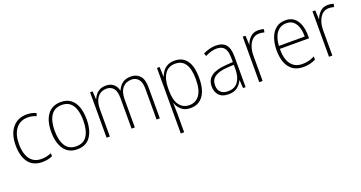

<svg xmlns="http://www.w3.org/2000/svg" viewBox="-41 -1203 3950 2101"><g transform="rotate(-20 1934.0 -152.5)"><path d="M269 10Q160 10 107 -63.5Q54 -137 54 -260Q54 -391 115 -465Q176 -539 282 -539Q342 -539 390 -516L380 -483Q356 -494 331 -499Q306 -504 282 -504Q193 -504 143 -439.5Q93 -375 93 -261Q93 -192 111.5 -139Q130 -86 169.5 -55.5Q209 -25 271 -25Q302 -25 331.5 -31.5Q361 -38 387 -49V-14Q364 -3 334 3.5Q304 10 269 10Z M882 -265Q882 -139 831 -64.5Q780 10 676 10Q575 10 522.5 -64.5Q470 -139 470 -266Q470 -395 524 -467Q578 -539 679 -539Q749 -539 794 -504.5Q839 -470 860.5 -408.5Q882 -347 882 -265ZM510 -266Q510 -154 550.5 -89.5Q591 -25 676 -25Q763 -25 803 -89Q843 -153 843 -265Q843 -336 826.5 -390Q810 -444 774 -474.5Q738 -505 679 -505Q594 -505 552 -442Q510 -379 510 -266Z M1495 -539Q1560 -539 1599 -496.5Q1638 -454 1638 -363V0H1600V-360Q1600 -437 1569 -471Q1538 -505 1491 -505Q1425 -505 1386 -460Q1347 -415 1347 -324V0H1309V-356Q1309 -437 1278.5 -471Q1248 -505 1200 -505Q1133 -505 1094.5 -456Q1056 -407 1056 -319V0H1018V-529H1048L1053 -437H1056Q1066 -462 1084.5 -485.5Q1103 -509 1132 -524Q1161 -539 1204 -539Q1258 -539 1291.5 -511Q1325 -483 1336 -435H1339Q1358 -482 1396 -510.5Q1434 -539 1495 -539Z M2003 -539Q2096 -539 2145 -471.5Q2194 -404 2194 -269Q2194 -132 2141.5 -61Q2089 10 1997 10Q1929 10 1890 -24.5Q1851 -59 1836 -104H1833Q1836 -55 1836 -1V234H1797V-529H1828L1832 -415H1834Q1846 -448 1867 -476Q1888 -504 1921.5 -521.5Q1955 -539 2003 -539ZM1999 -505Q1919 -505 1877.5 -444Q1836 -383 1836 -277V-251Q1836 -139 1878 -82Q1920 -25 1994 -25Q2068 -25 2111.5 -84.5Q2155 -144 2155 -269Q2155 -385 2116.5 -445Q2078 -505 1999 -505Z M2484 -539Q2562 -539 2599.5 -495.5Q2637 -452 2637 -355V0H2607L2601 -94H2599Q2580 -52 2542.5 -21Q2505 10 2436 10Q2363 10 2326.5 -30Q2290 -70 2290 -133Q2290 -212 2348 -252.5Q2406 -293 2513 -300L2599 -306V-349Q2599 -434 2570.5 -469.5Q2542 -505 2482 -505Q2450 -505 2417 -496Q2384 -487 2348 -468L2335 -501Q2369 -518 2406.5 -528.5Q2444 -539 2484 -539ZM2516 -269Q2426 -263 2377.5 -230.5Q2329 -198 2329 -133Q2329 -80 2358.5 -51.5Q2388 -23 2441 -23Q2521 -23 2559.5 -76.5Q2598 -130 2599 -219V-274Z M2977 -538Q3013 -538 3042 -528L3035 -492Q3021 -496 3006.5 -498.5Q2992 -501 2976 -501Q2929 -501 2898 -472.5Q2867 -444 2850.5 -395.5Q2834 -347 2835 -288V0H2796V-529H2828L2833 -424H2835Q2850 -468 2885 -503Q2920 -538 2977 -538Z M3294 -539Q3357 -539 3396 -506.5Q3435 -474 3453.5 -419Q3472 -364 3472 -297V-265H3132Q3131 -149 3176.5 -87Q3222 -25 3310 -25Q3350 -25 3382 -33Q3414 -41 3453 -61V-23Q3420 -7 3385.5 1.5Q3351 10 3309 10Q3235 10 3187 -24Q3139 -58 3116 -119Q3093 -180 3093 -262Q3093 -341 3115.5 -404Q3138 -467 3182.5 -503Q3227 -539 3294 -539ZM3294 -505Q3225 -505 3182.5 -453Q3140 -401 3133 -299H3434Q3435 -358 3420 -405Q3405 -452 3374 -478.5Q3343 -505 3294 -505Z M3789 -538Q3825 -538 3854 -528L3847 -492Q3833 -496 3818.5 -498.5Q3804 -501 3788 -501Q3741 -501 3710 -472.5Q3679 -444 3662.5 -395.5Q3646 -347 3647 -288V0H3608V-529H3640L3645 -424H3647Q3662 -468 3697 -503Q3732 -538 3789 -538Z"/></g></svg>

Font: Noto Sans Arabic UI SmCn XLt
Style: Regular
Weight: 200
Width: 4
Designer: Monotype Design Team, Nadine Chahine and Nizar Qandah
Foundry: Monotype Imaging Inc.
Version: Version 2.010; ttfautohint (v1.8.4.7-5d5b)